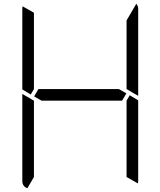

<svg xmlns="http://www.w3.org/2000/svg" viewBox="-20 -1006 856 1024"><path d="M161 -735V-531L144 -502L99 -529V-959Q99 -968 101 -972L161 -938ZM672 -498 717 -471V-41Q717 -32 715 -28L655 -62V-265V-469ZM717 -959V-500V-495L682 -515L671 -522L655 -531V-735V-897L707 -986Q717 -974 717 -959ZM631 -469H408H202L162 -492L185 -531H408H614L654 -508ZM126 -2Q99 -12 99 -41V-500V-505L139 -482L152 -474L161 -469V-265V-62Z"/></svg>

Font: DSEG7 Modern
Style: Light
Weight: 300
Designer: Keshikan(Twitter:@keshinomi_88pro)
Version: Version 0.46